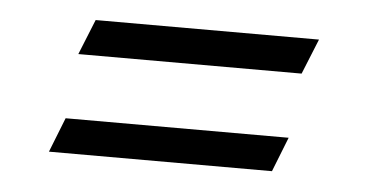

<svg xmlns="http://www.w3.org/2000/svg" viewBox="-30 -396 564 294"><g transform="rotate(5 252.5 -249.5)"><path d="M428.2 -298.8 450.2 -353H106.9L85 -298.8ZM396 -146 417 -199.2H74.2L53.2 -146Z"/></g></svg>

Font: Comic Neue Angular
Style: Italic
Weight: 400
Italic angle: -12°
Designer: Craig Rozynski
Foundry: Craig Rozynski
Version: Version 2.003